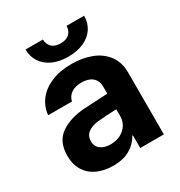

<svg xmlns="http://www.w3.org/2000/svg" viewBox="-171 -833 900 962"><g transform="rotate(-30 279.0 -352.5)"><path d="M228.5 -311.5Q282.2 -314.9 360.4 -318.4V-361.3Q359.4 -394.5 337.4 -413.1Q315.4 -431.6 275.4 -431.6Q239.3 -431.6 216.3 -416Q193.4 -400.4 187.5 -373H49.8Q54.2 -419.9 82.3 -457Q110.4 -494.1 160.6 -515.6Q210.9 -537.1 279.3 -537.1Q339.8 -537.1 390.9 -518.1Q441.9 -499 472.9 -458.7Q503.9 -418.5 503.9 -357.4V0H367.2V-73.2H363.3Q342.3 -34.7 303.5 -12.5Q264.6 9.8 208 9.8Q156.2 9.8 116.5 -8.1Q76.7 -25.9 54 -61.5Q31.2 -97.2 31.2 -148.4Q31.2 -230.5 86.4 -268.6Q141.6 -306.6 228.5 -311.5ZM249 -89.8Q281.2 -89.8 306.9 -103Q332.5 -116.2 346.7 -139.2Q360.8 -162.1 360.4 -189.5V-228Q337.4 -227.5 303.7 -225.6Q270 -223.6 252 -221.7Q213.9 -217.8 191.9 -200.2Q169.9 -182.6 169.9 -152.3Q169.9 -122.6 191.7 -106.2Q213.4 -89.8 249 -89.8ZM285.2 -576.2Q233.9 -576.2 195.8 -593.5Q157.7 -610.8 137 -642.3Q116.2 -673.8 116.2 -714.8H216.8Q216.8 -689 233.6 -671.1Q250.5 -653.3 285.2 -653.3Q319.3 -653.3 336.4 -670.9Q353.5 -688.5 353.5 -714.8H455.1Q455.1 -673.3 434.3 -642.1Q413.6 -610.8 375.2 -593.5Q336.9 -576.2 285.2 -576.2Z"/></g></svg>

Font: Pretendard Std
Style: Bold
Weight: 700
Designer: Base glyphs from Inter by Rasmus Andersson; Hangeul glyphs from Noto Sans CJK(Source Han Sans) by Jang Soo-young and Kan
Foundry: Kil Hyung-jin
Version: Version 1.309